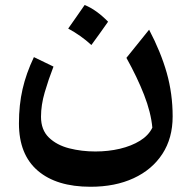

<svg xmlns="http://www.w3.org/2000/svg" viewBox="-20 -481 750 752"><path d="M576.7 19Q571.3 -40.5 544.2 -109.9Q517.1 -179.2 475.1 -254.4L564 -364.7Q609.9 -277.3 633.1 -195.6Q656.2 -113.8 656.2 -24.9Q656.2 60.1 616 121.8Q575.7 183.6 503.4 217Q431.2 250.5 334.5 250.5Q201.2 250.5 127.7 187.3Q54.2 124 54.2 2.4Q54.2 -70.3 68.4 -132.1Q82.5 -193.8 112.8 -257.3L189.5 -220.2Q169.9 -169.9 155.3 -119.9Q140.6 -69.8 140.6 -23.9Q140.6 27.8 171.4 57.6Q202.1 87.4 251 99.9Q299.8 112.3 353.5 112.3Q404.3 112.3 449.7 101.6Q495.1 90.8 528.6 70.1Q562 49.3 576.7 19ZM311.5 -461.4Q335 -452.1 357.9 -435.5Q380.9 -418.9 403.3 -396Q387.7 -373.5 371.3 -350.8Q355 -328.1 337.9 -304.7Q296.9 -342.3 247.1 -369.1Q263.7 -392.6 279.5 -415.3Q295.4 -438 311.5 -461.4Z"/></svg>

Font: Pinar-DS1-FD SemiBold
Style: Regular
Weight: 600
Designer: Amin Abedi
Version: Version 3.000